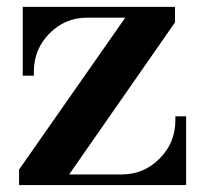

<svg xmlns="http://www.w3.org/2000/svg" viewBox="-20 -536 589 556"><path d="M35.2 0V-44.9L342.8 -484.9H232.9Q168.5 -484.9 123.3 -439.2Q78.1 -393.6 78.1 -329.1V-316.9H45.9V-516.1H486.8V-471.2L180.2 -30.8H332Q396.5 -30.8 442.1 -76.7Q487.8 -122.6 487.8 -187V-199.2H519V0Z"/></svg>

Font: Fin Serif Display
Style: Italic
Weight: 400
Designer: J. Blake Harris
Version: Version 1.006;FEAKit 1.0